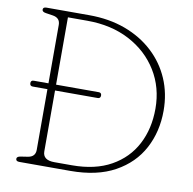

<svg xmlns="http://www.w3.org/2000/svg" viewBox="-79 -779 862 858"><g transform="rotate(10 352.5 -350.0)"><path d="M48 -11.5Q48 -22 65.5 -24.5L98 -29.5Q131 -35 131 -66.5V-342H64.5Q51 -342 51 -355.5Q51 -368.5 64.5 -368.5H131V-633.5Q131 -665 98 -670.5L65.5 -675.5Q48 -678 48 -688.5Q48 -700 63.5 -700H257.5Q348 -700 421.8 -672.8Q495.5 -645.5 548.8 -596.2Q602 -547 630.5 -481Q659 -415 659 -337Q659 -242 618.5 -165.8Q578 -89.5 497 -44.8Q416 0 294.5 0H63.5Q48 0 48 -11.5ZM297.5 -26Q403 -26 475.2 -66.5Q547.5 -107 584.5 -177.8Q621.5 -248.5 621.5 -339.5Q621.5 -435.5 574.8 -511.2Q528 -587 445.2 -630.5Q362.5 -674 253.5 -674H165.5V-368.5H359Q372 -368.5 372 -355.5Q372 -342 359 -342H165.5V-66Q165.5 -26 218 -26Z"/></g></svg>

Font: Fraunces 72pt SuperSoft Thin
Style: Regular
Weight: 100
Version: Version 1.000;[b76b70a41]